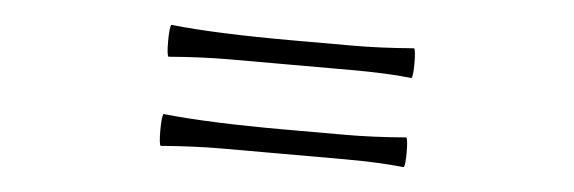

<svg xmlns="http://www.w3.org/2000/svg" viewBox="-30 -559 1059 354"><g transform="rotate(5 500.0 -382.0)"><path d="M275 -270Q272 -274 272 -298Q272 -322 275 -329Q359 -320 500 -320H613Q663 -320 725 -325Q728 -321 728 -297.5Q728 -274 725 -270Q678 -275 613 -275H500H387Q337 -275 275 -270ZM275 -435Q272 -439 272 -463Q272 -487 275 -494Q359 -485 500 -485H613Q663 -485 725 -490Q728 -486 728 -462.5Q728 -439 725 -435Q678 -440 613 -440H500H387Q337 -440 275 -435Z"/></g></svg>

Font: GenSekiGothic TW H
Style: Regular
Weight: 900
Version: Version 1.501;PS 1;hotconv 16.6.51;makeotf.lib2.5.65220